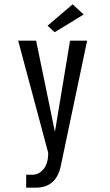

<svg xmlns="http://www.w3.org/2000/svg" viewBox="-20 -708 508 888"><path d="M233 -559 200 -589 316 -688 367 -641ZM101 100H132Q159 100 181 74.5Q203 49 203 -1L64 -520H147L234 -98L304 -520H383L261 60Q240 160 145 160H101Z"/></svg>

Font: Homenaje
Style: Regular
Weight: 400
Designer: Constanza Artigas Preller, Agustina Mingote
Foundry: Constanza Artigas Preller, Agustina Mingote
Version: Version 1.100